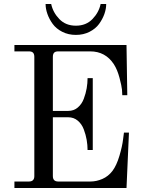

<svg xmlns="http://www.w3.org/2000/svg" viewBox="-20 -936 730 956"><path d="M51.8 0V-32.2H124Q150.9 -32.2 150.9 -59.1V-652.8Q150.9 -667 144.5 -673.6Q138.2 -680.2 124 -680.2H51.8V-711.9H609.9L613.8 -461.9H588.9Q588.9 -472.2 587.4 -489.5Q585.9 -506.8 575.2 -547.9Q564.5 -588.9 546.9 -616.2Q504.9 -680.2 429.2 -680.2H270Q255.9 -680.2 249.5 -673.6Q243.2 -667 243.2 -652.8V-383.8H319.8Q347.2 -383.8 367.2 -400.6Q387.2 -417.5 397.2 -444.1Q407.2 -470.7 411.6 -496.3Q416 -522 416 -546.9H441.9V-189H416Q416 -213.9 411.6 -239.5Q407.2 -265.1 397.2 -291.7Q387.2 -318.4 367.2 -335.2Q347.2 -352.1 319.8 -352.1H243.2V-59.1Q243.2 -32.2 270 -32.2H430.2Q460 -32.2 489.5 -44.9Q519 -57.6 540 -85Q560.5 -112.3 574.7 -160.2Q588.9 -208 592.8 -242.2L597.2 -275.9H622.1L609.9 0ZM207 -916H234.9Q243.7 -874 275.4 -841.1Q307.1 -808.1 357.9 -808.1Q408.7 -808.1 440.4 -841.1Q472.2 -874 481 -916H508.8Q508.8 -892.1 499.8 -866.5Q490.7 -840.8 473.4 -816.9Q456.1 -793 425.8 -777.6Q395.5 -762.2 357.9 -762.2Q320.3 -762.2 290 -777.6Q259.8 -793 242.4 -816.9Q225.1 -840.8 216.1 -866.5Q207 -892.1 207 -916Z"/></svg>

Font: Flanker Steampunk
Style: Regular
Weight: 400
Designer: Alexey Kryukov, Leonardo Di Lena
Foundry: Alexey Kryukov, Leonardo Di Lena
Version: 1.210